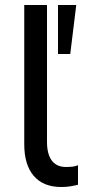

<svg xmlns="http://www.w3.org/2000/svg" viewBox="-20 -739 342 768"><path d="M225 9Q153 9 115 -35.5Q77 -80 77 -162V-719H168V-170Q168 -139 176.5 -116.5Q185 -94 202 -82.5Q219 -71 244 -71Q256 -71 267.5 -72Q279 -73 292 -78V0Q276 4 260 6.5Q244 9 225 9ZM212 -523V-719H285L261 -523Z"/></svg>

Font: Nunitoga
Style: Medium
Weight: 500
Designer: Vernon Adams
Foundry: Vernon Adams
Version: Version 1.0